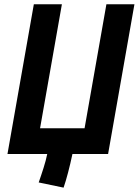

<svg xmlns="http://www.w3.org/2000/svg" viewBox="-20 -713 643 889"><path d="M274.4 155.8C287.1 119.6 303.2 58.6 315.4 0H480.5L602.5 -693.4H472.7L371.6 -119.1H165.5L266.6 -693.4H136.7L14.6 0H144.5H198.7C190.9 40 174.3 87.9 159.2 131.8Z"/></svg>

Font: Cascadia Mono NF
Style: Bold Italic
Weight: 700
Italic angle: -10°
Monospace: yes
Designer: Aaron Bell
Foundry: Saja Typeworks
Version: Version 2404.023